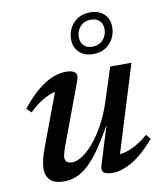

<svg xmlns="http://www.w3.org/2000/svg" viewBox="-80 -753 699 828"><g transform="rotate(-10 270.0 -339.0)"><path d="M304 -28 360.5 -212 363 -210Q326 -142.5 295.8 -99.2Q265.5 -56 238.5 -32Q211.5 -8 186.2 1.5Q161 11 134.5 11Q93 11 74.2 -7.8Q55.5 -26.5 55.5 -57Q55.5 -74.5 61 -98Q66.5 -121.5 79 -154L173 -405.5L190 -378.5Q169.5 -379.5 145.8 -371.5Q122 -363.5 97.2 -347.2Q72.5 -331 47 -306.5L27.5 -326Q66.5 -375 100.8 -402.5Q135 -430 165.5 -441.8Q196 -453.5 223 -453.5Q252 -453.5 263 -442Q274 -430.5 265 -407.5L162.5 -132.5Q157.5 -118 154.8 -107.5Q152 -97 152 -89.5Q152 -77 159.8 -70.5Q167.5 -64 183.5 -64Q203 -64 227.5 -80Q252 -96 278 -126.5Q304 -157 328 -201Q352 -245 370 -301.5L415.5 -442.5H508.5L384 -39L375.5 -63Q395 -61.5 417.8 -68Q440.5 -74.5 465.8 -89Q491 -103.5 516.5 -125.5L533.5 -105Q476.5 -40 430.5 -14.5Q384.5 11 349 11Q318.5 11 308 1.8Q297.5 -7.5 304 -28ZM371 -687.5Q408 -687.5 430.8 -666Q453.5 -644.5 453.5 -608.5Q453.5 -567.5 426.2 -537.8Q399 -508 352 -508Q315.5 -508 292.5 -529.5Q269.5 -551 269.5 -586.5Q269.5 -628 297 -657.8Q324.5 -687.5 371 -687.5ZM355 -540Q384.5 -540 402 -559.5Q419.5 -579 419.5 -604.5Q419.5 -629 405.8 -642.5Q392 -656 368.5 -656Q338.5 -656 321.2 -636.5Q304 -617 304 -590.5Q304 -567 317.5 -553.5Q331 -540 355 -540Z"/></g></svg>

Font: Newsreader 16pt Medium
Style: Italic
Weight: 500
Italic angle: -17°
Designer: Hugues Gentile
Foundry: Production Type
Version: Version 1.003